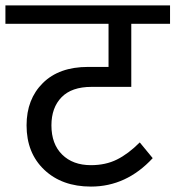

<svg xmlns="http://www.w3.org/2000/svg" viewBox="-40 -709 648 709"><path d="M297.9 -388.2Q224.6 -388.2 187.3 -349.9Q149.9 -311.5 149.9 -246.1Q149.9 -177.2 189.5 -138.2Q229 -99.1 295.9 -99.1Q350.1 -99.1 391.8 -119.9Q433.6 -140.6 476.1 -183.1L523.9 -125Q426.8 -20 295.9 -20Q189 -20 123.5 -82Q58.1 -144 58.1 -246.1Q58.1 -342.8 118.2 -402.3Q178.2 -461.9 285.2 -461.9H360.8V-621.1H-20V-689H587.9V-621.1H444.8V-388.2Z"/></svg>

Font: FiraGO
Style: Regular
Weight: 400
Designer: bBox Type
Foundry: bBox Type GmbH
Version: Version 1.001;PS 001.001;hotconv 1.0.88;makeotf.lib2.5.64775